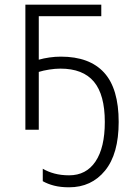

<svg xmlns="http://www.w3.org/2000/svg" viewBox="-20 -552 556 817"><path d="M411 -532V-483H145V-298Q166 -304 190.5 -307.5Q215 -311 239 -311Q361 -311 423 -243Q485 -175 485 -33Q485 103 427 174Q369 245 274 245Q238 245 210.5 238Q183 231 162 219V166Q184 179 212 186.5Q240 194 274 194Q347 194 386.5 135Q426 76 426 -33Q426 -149 379.5 -204.5Q333 -260 237 -260Q215 -260 189.5 -256Q164 -252 145 -246V0H88V-532Z"/></svg>

Font: RS Noto Sans Light
Style: Regular
Weight: 300
Designer: Monotype Design Team
Foundry: Monotype Imaging Inc.
Version: Version 3.10